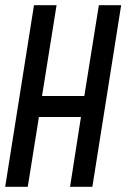

<svg xmlns="http://www.w3.org/2000/svg" viewBox="-23 -720 487 740"><path d="M-3 0 108 -700H195L139 -350H302L358 -700H444L333 0H247L289 -269H127L84 0Z"/></svg>

Font: Georama Condensed Medium
Style: Italic
Weight: 500
Width: 3
Italic angle: -9°
Designer: Jean-Baptiste Levee
Foundry: Production Type
Version: Version 1.000